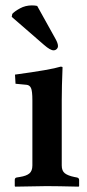

<svg xmlns="http://www.w3.org/2000/svg" viewBox="-20 -696 326 718"><path d="M119.1 -673.8 188 -549.8Q196.8 -533.7 196.8 -523.9Q196.8 -517.1 191.9 -512.5Q187 -507.8 180.2 -507.8Q168 -507.8 145 -527.8L23.9 -632.8L25.9 -644Q34.7 -653.8 54.9 -664.8Q75.2 -675.8 99.1 -675.8Q111.3 -675.8 119.1 -673.8ZM210.9 -321.3V-77.1Q210.9 -57.1 222.4 -48.1Q233.9 -39.1 257.8 -34.2L268.1 -32.2Q275.9 -30.3 275.9 -22.9V0L273.9 2Q192.9 0 153.8 0L37.1 2L35.2 0V-22.9Q35.2 -30.8 42 -32.2L54.2 -34.2Q79.1 -38.1 90.1 -47.6Q101.1 -57.1 101.1 -77.1V-320.8Q101.1 -356 95.9 -366.9Q90.8 -377.9 79.1 -378.9L38.1 -382.8L36.1 -417Q169.9 -435.1 207 -446.8Q213.9 -446.8 213.9 -443.8Q210.9 -371.1 210.9 -321.3Z"/></svg>

Font: Linux Libertine
Style: Semibold
Weight: 600
Designer: Philipp H. Poll
Foundry: Philipp H. Poll
Version: Version 5.1.2 ; ttfautohint (v0.9)